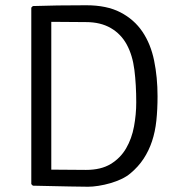

<svg xmlns="http://www.w3.org/2000/svg" viewBox="-20 -706 678 730"><path d="M476 -47Q462 -35 442 -25.5Q422 -16 399.5 -9.5Q377 -3 354.5 0.5Q332 4 315 4Q297 4 245 3Q193 2 105 0L99 -6V-677L105 -683Q192 -686 308 -686Q386 -686 438 -659Q490 -632 521.5 -585.5Q553 -539 566 -475.5Q579 -412 579 -340Q579 -290 574.5 -247.5Q570 -205 558 -169Q546 -133 526 -102.5Q506 -72 476 -47ZM175 -61 307 -60Q364 -60 401 -82.5Q438 -105 459.5 -142Q481 -179 489.5 -225Q498 -271 498 -317Q498 -384 491 -440Q484 -496 462 -536.5Q440 -577 401 -599.5Q362 -622 307 -622L175 -623Z"/></svg>

Font: Signika
Style: Light
Weight: 300
Designer: Anna Giedrys
Foundry: Anna Giedrys
Version: Version 1.001